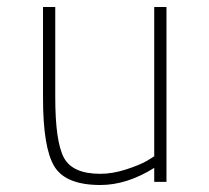

<svg xmlns="http://www.w3.org/2000/svg" viewBox="-20 -520 597 549"><path d="M421 -500H456V0H421V-40Q343 9 267 9Q168 9 135.5 -44Q103 -97 103 -240V-500H138V-242Q138 -116 162.5 -69.5Q187 -23 267 -23Q302 -23 340.5 -35.5Q379 -48 400 -60L421 -73Z"/></svg>

Font: TitilliumMaps29L
Style: 1 wt
Weight: 100
Designer: Campivisivi
Foundry: Accademia di Belle Arti di Urbino and students of MA course of Visual design
Version: Version 001.001